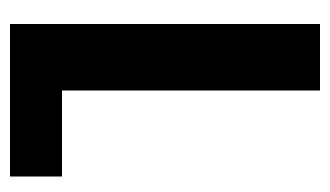

<svg xmlns="http://www.w3.org/2000/svg" viewBox="-158 -502 660 384"><g transform="rotate(90 172.0 -310.0)"><path d="M28 -620H161V-104H333V0H28Z"/></g></svg>

Font: Smooch Sans Thin ExtraBold
Style: Regular
Weight: 800
Version: Version 1.010